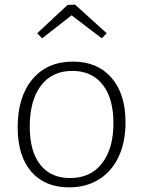

<svg xmlns="http://www.w3.org/2000/svg" viewBox="-20 -798 615 826"><path d="M520 -272Q520 -188 491 -125Q462 -62 407 -27Q352 8 277 8Q173 8 114.5 -59.5Q56 -127 56 -251Q56 -381 119.5 -457Q183 -533 294 -533Q399 -533 459.5 -463.5Q520 -394 520 -272ZM108 -254Q108 -146 153.5 -89Q199 -32 281 -32Q370 -32 419 -95.5Q468 -159 468 -268Q468 -375 421.5 -434Q375 -493 291 -493Q204 -493 156 -429.5Q108 -366 108 -254ZM303 -778 439 -655 418 -633 288 -732 161 -633 140 -655 271 -777Z"/></svg>

Font: Bitter Pro Light
Style: Regular
Weight: 300
Designer: Sol Matas, and Bitter project Authors
Foundry: Sol Matas
Version: Version 1.010